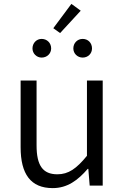

<svg xmlns="http://www.w3.org/2000/svg" viewBox="-20 -954 642 987"><path d="M251 13C326 13 380 -27 431 -86H434L441 0H508V-540H427V-153C373 -87 332 -58 275 -58C200 -58 168 -103 168 -207V-540H86V-197C86 -59 138 13 251 13ZM194 -658C222 -658 243 -679 243 -705C243 -733 222 -754 194 -754C168 -754 147 -733 147 -705C147 -679 168 -658 194 -658ZM289 -784 395 -899 347 -934 254 -809ZM405 -658C433 -658 453 -679 453 -705C453 -733 433 -754 405 -754C378 -754 357 -733 357 -705C357 -679 378 -658 405 -658Z"/></svg>

Font: Noto Sans HK DemiLight
Style: Regular
Weight: 350
Designer: Ryoko NISHIZUKA 西塚涼子 (kana, bopomofo & ideographs); Paul D. Hunt (Latin, Greek & Cyrillic); Sandoll Communications 산돌커뮤니
Foundry: Adobe
Version: Version 2.004;hotconv 1.0.118;makeotfexe 2.5.65603